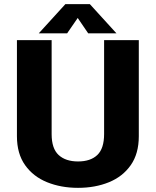

<svg xmlns="http://www.w3.org/2000/svg" viewBox="-20 -893 750 924"><path d="M355.5 11Q273.5 11 206.8 -16Q140 -43 100.8 -98.2Q61.5 -153.5 61.5 -237.5V-700H228.5V-247.5Q228.5 -178 262.2 -147Q296 -116 355.5 -116Q415.5 -116 448.2 -147Q481 -178 481 -248V-700H648V-237.5Q648 -153.5 609.2 -98.2Q570.5 -43 504.2 -16Q438 11 355.5 11ZM540.5 -732.5H404.5L354 -806.5L303 -732.5H166.5L294.5 -873H412.5Z"/></svg>

Font: League Mono
Style: Bold
Weight: 700
Width: 6
Designer: Tyler Finck
Foundry: The League of Moveable Type / Tyler Finck
Version: Version 2.300;RELEASE